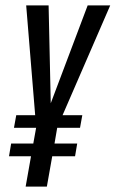

<svg xmlns="http://www.w3.org/2000/svg" viewBox="-20 -695 430 715"><path d="M32 -219 40.5 -266H111L77.5 -675H161L169 -310.5L306.5 -675H390.5L213 -266H286.5L278 -219H193L183 -160.5H267.5L259.5 -113H174.5L154.5 0H75.5L95.5 -113H13.5L21.5 -160.5H104L114.5 -219Z"/></svg>

Font: Anybody Condensed Regular
Style: Italic
Weight: 400
Width: 3
Italic angle: -10°
Designer: Tyler Finck
Foundry: Etcetera Type Company
Version: Version 1.010; ttfautohint (v1.8.3) -l 8 -r 50 -G 200 -x 14 